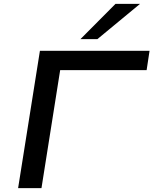

<svg xmlns="http://www.w3.org/2000/svg" viewBox="-20 -966 788 986"><path d="M73 0 185 -705H748L733 -606H289L193 0ZM393 -765 573 -946H699L480 -765Z"/></svg>

Font: Nunito Sans 10pt Expanded SemiBold
Style: Italic
Weight: 600
Width: 7
Italic angle: -9°
Designer: Vernon Adams
Foundry: Vernon Adams
Version: Version 3.101;gftools[0.9.27]